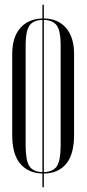

<svg xmlns="http://www.w3.org/2000/svg" viewBox="-20 -750 361 801"><path d="M157 -26Q97 -28 64 -67.5Q31 -107 31 -186V-525Q31 -594 64 -632.5Q97 -671 157 -673V-730H163V-673Q223 -672 256 -633Q289 -594 289 -525V-186Q289 -107 256.5 -67Q224 -27 163 -26V31H157ZM163 -32Q202 -33 217.5 -57Q233 -81 233 -143V-565Q233 -619 217.5 -642.5Q202 -666 163 -667ZM87 -143Q87 -81 102.5 -57Q118 -33 157 -32V-667Q118 -666 102.5 -642.5Q87 -619 87 -565Z"/></svg>

Font: Moniqa Cond Display
Style: Regular
Weight: 400
Width: 3
Designer: Rajesh Rajput
Foundry: Rajesh Rajput
Version: Version 1.000